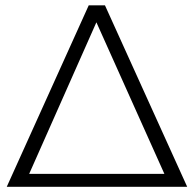

<svg xmlns="http://www.w3.org/2000/svg" viewBox="-20 -720 748 740"><path d="M701.5 0H6L322 -699.5H384.5ZM613.5 -50 351.5 -634 92.5 -50Z"/></svg>

Font: Argentum Novus Light
Style: Regular
Weight: 300
Designer: Julieta Ulanovsky (font) & Cristiano Sobral (main changes)
Foundry: Julieta Ulanovsky (font) & Cristiano Sobral (main changes)
Version: Version 3.00;November 27, 2020;FontCreator 13.0.0.2655 64-bi